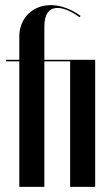

<svg xmlns="http://www.w3.org/2000/svg" viewBox="-20 -728 438 748"><path d="M3.8 -495V-489H55.2V0H152.8V-489H253.2V0H350.8V-495H152.8V-624.8Q152.8 -660 165.8 -678.5Q178.8 -697 204.2 -697Q222 -697 244.2 -687.5Q266.5 -678 289.5 -661L294.2 -665.8Q266.2 -686.2 236.5 -697.1Q206.8 -708 178.2 -708Q151.5 -708 128.9 -699Q106.2 -690 89.9 -673.6Q73.5 -657.2 64.4 -634.9Q55.2 -612.5 55.2 -586.8V-495Z"/></svg>

Font: Moniqa Black
Style: Regular
Weight: 900
Designer: Rajesh Rajput
Foundry: Rajesh Rajput
Version: Version 1.000